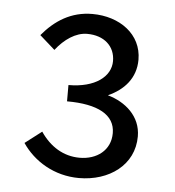

<svg xmlns="http://www.w3.org/2000/svg" viewBox="-41 -930 493 540"><g transform="rotate(5 205.5 -659.5)"><path d="M201 -428C286 -428 356 -478 356 -559C356 -616 312 -653 262 -667C307 -687 339 -722 339 -774C339 -846 276 -891 199 -891C139 -891 94 -862 58 -819L101 -781C125 -812 157 -834 189 -834C237 -834 268 -806 268 -764C268 -720 224 -686 149 -686V-640C236 -640 285 -614 285 -562C285 -513 246 -485 198 -485C152 -485 114 -509 87 -549L40 -513C73 -464 131 -428 201 -428Z"/></g></svg>

Font: Noto Sans HK
Style: Regular
Weight: 400
Designer: Ryoko NISHIZUKA 西塚涼子 (kana, bopomofo & ideographs); Paul D. Hunt (Latin, Greek & Cyrillic); Sandoll Communications 산돌커뮤니
Foundry: Adobe
Version: Version 2.004;hotconv 1.0.118;makeotfexe 2.5.65603